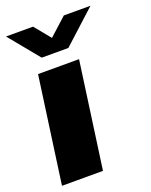

<svg xmlns="http://www.w3.org/2000/svg" viewBox="-136 -794 681 867"><g transform="rotate(-20 204.0 -360.0)"><path d="M277 -511 206 0H9L80 -511ZM195 -643 280 -720H408L249 -575H121L2 -720H132Z"/></g></svg>

Font: Chivo Black Italic
Style: Regular
Weight: 900
Italic angle: -8.05°
Designer: Hector Gatti
Foundry: Omnibus-Type
Version: Version 1.007